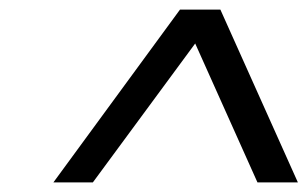

<svg xmlns="http://www.w3.org/2000/svg" viewBox="-20 -747 639 399"><path d="M91 -368 354 -727H438L599 -368H515L381 -667L394 -668L173 -368Z"/></svg>

Font: Lexend Light
Style: Italic
Weight: 300
Italic angle: -8.13011°
Designer: Bonnie Shaver-Troup, Thomas Jockin
Foundry: Lexend
Version: Version 1.007